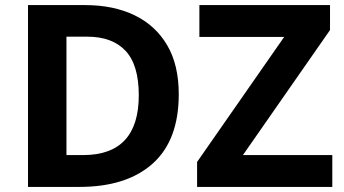

<svg xmlns="http://www.w3.org/2000/svg" viewBox="-20 -734 1349 754"><path d="M682 -364Q682 -183 579.5 -91.5Q477 0 292 0H90V-714H314Q426 -714 508.5 -674Q591 -634 636.5 -556.5Q682 -479 682 -364ZM525 -360Q525 -479 473 -534.5Q421 -590 322 -590H241V-125H306Q525 -125 525 -360ZM1285 0H754V-98L1096 -589H763V-714H1276V-616L934 -125H1285Z"/></svg>

Font: Noto IKEA Simplified Chinese
Style: Bold
Weight: 700
Designer: Monotype Design Team
Foundry: Monotype Imaging Inc.
Version: Version 1.100